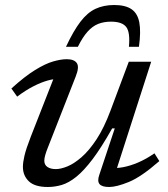

<svg xmlns="http://www.w3.org/2000/svg" viewBox="-20 -737 672 767"><path d="M376.5 -38 438.5 -224H428Q385 -147.5 349.8 -101Q314.5 -54.5 284.5 -30.5Q254.5 -6.5 226.8 1.8Q199 10 171 10Q119 10 95.2 -12.8Q71.5 -35.5 71.5 -70.5Q71.5 -88.5 77.8 -115.2Q84 -142 103 -191L204.5 -450L219 -421.5Q198 -423 171 -415.5Q144 -408 113.2 -392.2Q82.5 -376.5 48.5 -351L25.5 -383.5Q79 -432 120 -457.2Q161 -482.5 192.2 -491.5Q223.5 -500.5 246.5 -500.5Q276.5 -500.5 287 -484.8Q297.5 -469 282.5 -431.5L171 -147Q164.5 -131 160.8 -117.8Q157 -104.5 157 -95Q157 -78.5 169.5 -70Q182 -61.5 203 -61.5Q223 -61.5 249.8 -72.5Q276.5 -83.5 306.5 -109.8Q336.5 -136 366 -181Q395.5 -226 421 -294L494.5 -490.5H584L438.5 -38.5L422 -66.5Q443.5 -64 471.2 -69Q499 -74 531 -87.5Q563 -101 597 -124.5L616.5 -93.5Q544.5 -30.5 495 -10.2Q445.5 10 416 10Q387 10 377.5 -1.8Q368 -13.5 376.5 -38ZM423.5 -650.5Q395 -650.5 372.2 -641.5Q349.5 -632.5 329.8 -610.5Q310 -588.5 291 -550H243.5Q273.5 -614 301.5 -650.5Q329.5 -687 362 -702Q394.5 -717 436 -717Q480.5 -717 505 -700.5Q529.5 -684 536.5 -647.5Q543.5 -611 535 -550H495Q500.5 -608.5 484 -629.5Q467.5 -650.5 423.5 -650.5Z"/></svg>

Font: Newsreader 9pt
Style: Italic
Weight: 400
Italic angle: -17°
Designer: Hugues Gentile
Foundry: Production Type
Version: Version 1.003